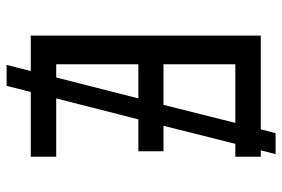

<svg xmlns="http://www.w3.org/2000/svg" viewBox="-160 -640 875 596"><g transform="rotate(90 278.0 -342.5)"><path d="M427 -635 371 -412H450V-334H351L286 -79H467V0H266L247 75H182L201 0H91V-714H382L394 -760H459L447 -714H467V-635ZM362 -635H180V-412H306ZM286 -334H180V-79H221Z"/></g></svg>

Font: Noto Sans Display
Style: Regular
Weight: 400
Designer: Monotype Design team
Foundry: Monotype Imaging Inc.
Version: Version 1.000